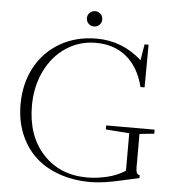

<svg xmlns="http://www.w3.org/2000/svg" viewBox="-56 -859 837 923"><g transform="rotate(5 362.5 -397.0)"><path d="M329.1 -770.5Q329.1 -785.6 339.8 -796.4Q350.6 -807.1 366.2 -807.1Q381.3 -807.1 392.3 -796.4Q403.3 -785.6 403.3 -770.5Q403.3 -754.9 392.6 -744.1Q381.8 -733.4 366.2 -733.4Q350.6 -733.4 339.8 -744.1Q329.1 -754.9 329.1 -770.5ZM416 13.2Q330.1 13.2 260 -12.2Q189.9 -37.6 143.6 -83Q97.2 -128.4 72.3 -191.4Q47.4 -254.4 47.4 -329.6Q47.4 -429.2 89.4 -508.1Q131.3 -586.9 208.5 -631.6Q285.6 -676.3 384.8 -676.3Q509.3 -676.3 603.5 -591.3L616.2 -668.9H635.7L634.3 -462.9H614.7Q590.8 -557.1 531.2 -606.4Q471.7 -655.8 382.8 -655.8Q303.7 -655.8 239.5 -613.3Q175.3 -570.8 138.9 -495.6Q102.5 -420.4 102.5 -328.1Q102.5 -183.1 183.6 -95.2Q264.6 -7.3 397.9 -7.3Q441.4 -7.3 491.2 -18.8Q541 -30.3 580.1 -56.2V-236.8L466.3 -245.1V-264.6H700.2V-245.1L629.4 -237.8V-75.2Q629.4 -40.5 647.9 -40.5V-26.4Q590.8 -14.2 565.9 -8.3Q475.1 13.2 416 13.2Z"/></g></svg>

Font: Elstob ExtraLight
Style: Regular
Weight: 200
Designer: Peter S. Baker
Version: Version 1.015